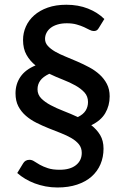

<svg xmlns="http://www.w3.org/2000/svg" viewBox="-20 -748 540 829"><path d="M142 -362.5Q142 -339.5 158 -323.2Q174 -307 199 -293.8Q224 -280.5 255 -268.5Q286 -256.5 316 -242.5Q339.5 -254 349.8 -270.5Q360 -287 360 -307.5Q360 -332 344.8 -348.8Q329.5 -365.5 305.5 -379Q281.5 -392.5 251.8 -404Q222 -415.5 193 -429.5Q165.5 -416.5 153.8 -400Q142 -383.5 142 -362.5ZM406.5 -627Q402.5 -620 397.5 -617Q392.5 -614 385 -614Q376.5 -614 366.5 -619.2Q356.5 -624.5 343 -630.8Q329.5 -637 311.2 -642.2Q293 -647.5 268.5 -647.5Q246 -647.5 228.5 -642.2Q211 -637 199 -627.8Q187 -618.5 180.8 -606.2Q174.5 -594 174.5 -580Q174.5 -563 186.5 -549.8Q198.5 -536.5 218 -525.2Q237.5 -514 262.8 -503.8Q288 -493.5 314 -482.2Q340 -471 365.2 -457.5Q390.5 -444 410 -426.2Q429.5 -408.5 441.5 -385.5Q453.5 -362.5 453.5 -332Q453.5 -292 434.5 -259.5Q415.5 -227 374 -207.5Q398 -189 412.5 -164.8Q427 -140.5 427 -106Q427 -70 414 -39.2Q401 -8.5 375.8 14Q350.5 36.5 313.2 49Q276 61.5 228 61.5Q201.5 61.5 176.8 56.8Q152 52 130 43.8Q108 35.5 88.8 24Q69.5 12.5 54.5 -1L79.5 -42Q88.5 -58 107.5 -58Q118 -58 128 -51.2Q138 -44.5 152.2 -36.5Q166.5 -28.5 186.8 -21.8Q207 -15 237.5 -15Q283 -15 308 -35Q333 -55 333 -88Q333 -109.5 320.8 -124.8Q308.5 -140 288.2 -151.8Q268 -163.5 242.5 -173.5Q217 -183.5 190 -194.2Q163 -205 137.5 -217.8Q112 -230.5 91.8 -248Q71.5 -265.5 59.2 -289Q47 -312.5 47 -345Q47 -385 68.2 -416.2Q89.5 -447.5 133.5 -465.5Q109.5 -484.5 94.5 -511Q79.5 -537.5 79.5 -575.5Q79.5 -606 91.8 -633.5Q104 -661 127.8 -682Q151.5 -703 186.2 -715.2Q221 -727.5 266.5 -727.5Q318 -727.5 359.8 -711Q401.5 -694.5 430.5 -666Z"/></svg>

Font: LatoLatin Semibold
Style: Regular
Weight: 600
Designer: Lukasz Dziedzic with Adam Twardoch and Botio Nikoltchev
Foundry: tyPoland Lukasz Dziedzic
Version: Version 2.015; 2015-08-06; http://www.latofonts.com/